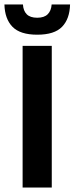

<svg xmlns="http://www.w3.org/2000/svg" viewBox="-38 -846 336 866"><path d="M195.5 0H64V-639H195.5ZM130 -689.5Q53 -689.5 18.2 -725.2Q-16.5 -761 -18 -826H65.5Q67 -797.5 82.5 -781.8Q98 -766 130 -766Q161.5 -766 177.2 -781.8Q193 -797.5 195 -826H278Q276.5 -761 242 -725.2Q207.5 -689.5 130 -689.5Z"/></svg>

Font: Anek Latin SemiBold
Style: Regular
Weight: 600
Designer: Yesha Goshar
Foundry: Ek Type
Version: Version 1.003